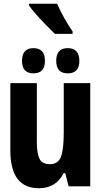

<svg xmlns="http://www.w3.org/2000/svg" viewBox="-20 -991 540 1021"><path d="M187 10Q278 10 318 -70H327L345 0H460V-549H319V-285Q319 -199 304.5 -158.5Q290 -118 245 -118Q204 -118 190 -147Q176 -176 176 -233V-549H35V-191Q35 10 187 10ZM340 -601Q402 -601 402 -667Q402 -735 340 -735Q279 -735 279 -667Q279 -601 340 -601ZM158 -601Q219 -601 219 -667Q219 -735 158 -735Q97 -735 97 -667Q97 -601 158 -601ZM272 -811H366V-824Q349 -847 323 -893Q297 -939 284 -971H134V-962Q147 -943 173 -913.5Q199 -884 227 -855.5Q255 -827 272 -811Z"/></svg>

Font: Noto Sans Mono Condensed Extra
Style: Regular
Weight: 800
Width: 3
Designer: Monotype Design Team
Foundry: Monotype Imaging Inc.
Version: Version 1.900